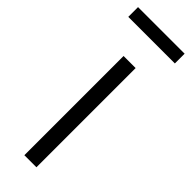

<svg xmlns="http://www.w3.org/2000/svg" viewBox="-256 -733 747 747"><g transform="rotate(45 117.0 -360.0)"><path d="M83.5 0V-545.9H149.9V0ZM245.1 -720.2V-666.5H-11.2V-720.2Z"/></g></svg>

Font: Inter Light
Style: Regular
Weight: 300
Designer: Rasmus Andersson
Foundry: rsms
Version: Version 4.000;git-a52131595